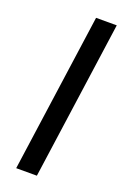

<svg xmlns="http://www.w3.org/2000/svg" viewBox="-141 -770 549 820"><g transform="rotate(20 134.0 -360.0)"><path d="M241 -720 140 0H46L147 -720Z"/></g></svg>

Font: Chivo
Style: Italic
Weight: 400
Italic angle: -8.05°
Designer: Hector Gatti
Foundry: Omnibus-Type
Version: Version 1.007